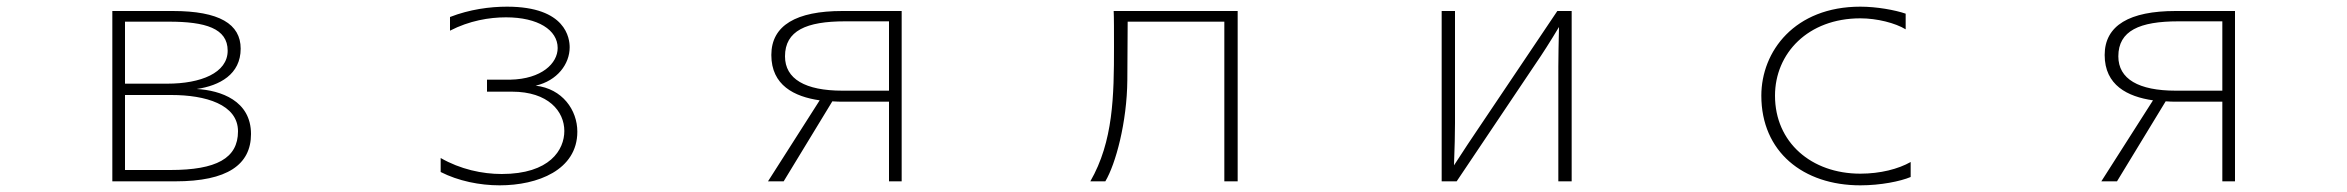

<svg xmlns="http://www.w3.org/2000/svg" viewBox="-20 -523 7040 576"><path d="M498 -490H317V21H506C662 21 733 -29 733 -121C733 -221 642 -252 570 -256C639 -266 702 -300 702 -377C702 -451 638 -490 498 -490ZM482 -272H355V-458H487C596 -458 663 -438 663 -371C663 -304 582 -272 482 -272ZM491 -13H355V-238H494C596 -238 694 -210 694 -129C694 -48 629 -13 491 -13Z M1302 -49V-7C1355 20 1419 33 1479 33C1593 33 1712 -13 1712 -128C1712 -193 1667 -257 1587 -266C1652 -281 1689 -331 1689 -381C1689 -407 1679 -503 1501 -503C1450 -503 1389 -495 1330 -472V-431C1388 -461 1448 -471 1498 -471C1594 -471 1653 -433 1653 -379C1653 -333 1605 -286 1511 -284H1441V-248H1516C1625 -248 1673 -189 1673 -130C1673 -74 1630 -1 1485 -1C1427 -1 1361 -15 1302 -49Z M2439 -222 2284 21H2331L2477 -219C2488 -218 2500 -218 2511 -218H2647V21H2685V-490H2507C2369 -490 2294 -447 2294 -358C2294 -267 2363 -233 2439 -222ZM2515 -459H2647V-251H2507C2396 -251 2335 -286 2335 -354C2335 -431 2399 -459 2515 -459Z M3251 21H3296C3327 -31 3361 -156 3362 -283L3363 -458H3653V21H3693V-490H3321C3322 -473 3322 -427 3322 -382C3322 -235 3320 -99 3251 21Z M4305 -490V21H4350L4587 -332C4607 -361 4630 -397 4657 -442C4656 -417 4655 -335 4655 -323V21H4695V-490H4652L4414 -136C4398 -113 4370 -70 4342 -27C4344 -73 4345 -130 4345 -154V-490Z M5712 8V-37C5675 -16 5621 -2 5561 -2C5414 -2 5305 -96 5305 -236C5305 -363 5404 -468 5561 -468C5611 -468 5666 -454 5697 -435V-482C5665 -493 5610 -503 5561 -503C5364 -503 5264 -369 5264 -236C5264 -68 5389 33 5561 33C5622 33 5681 21 5712 8Z M6439 -222 6284 21H6331L6477 -219C6488 -218 6500 -218 6511 -218H6647V21H6685V-490H6507C6369 -490 6294 -447 6294 -358C6294 -267 6363 -233 6439 -222ZM6515 -459H6647V-251H6507C6396 -251 6335 -286 6335 -354C6335 -431 6399 -459 6515 -459Z"/></svg>

Font: LINE Seed JP_OTF Thin
Style: Regular
Weight: 250
Designer: LY Corporation & Fontrix & Fontworks
Version: Version 1.007